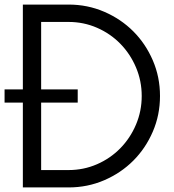

<svg xmlns="http://www.w3.org/2000/svg" viewBox="-20 -820 760 840"><path d="M680 -400Q680 -317 648.5 -244Q617 -171 563 -117Q509 -63 436 -31.5Q363 0 280 0H80V-371H0V-429H80V-800H280Q363 -800 436 -768.5Q509 -737 563 -683Q617 -629 648.5 -556Q680 -483 680 -400ZM600 -400Q600 -466 575 -525Q550 -584 506.5 -628.5Q463 -673 404.5 -698.5Q346 -724 280 -724H160V-429H320V-371H160V-76H280Q346 -76 404.5 -101.5Q463 -127 506.5 -171.5Q550 -216 575 -275Q600 -334 600 -400Z"/></svg>

Font: Gauge
Style: Regular
Weight: 400
Designer: Daniel Pimley
Foundry: Daniel Pimley
Version: Version 2.0